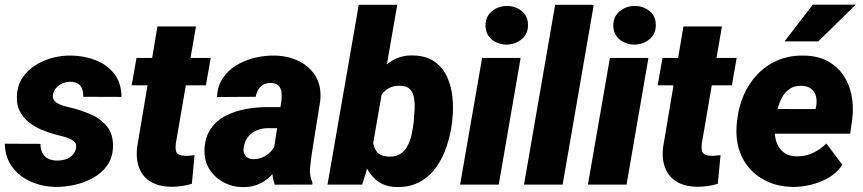

<svg xmlns="http://www.w3.org/2000/svg" viewBox="-25 -770 3599 801"><path d="M292 -151.4Q295.9 -171.9 280 -182.9Q264.2 -193.8 242.4 -199.5Q220.7 -205.1 207.5 -208.5Q177.7 -216.3 148.4 -228.8Q119.1 -241.2 95.5 -260Q71.8 -278.8 57.9 -305.4Q43.9 -332 45.4 -367.7Q46.9 -411.6 67.6 -443.8Q88.4 -476.1 121.6 -497.3Q154.8 -518.6 194.1 -528.8Q233.4 -539.1 272.5 -538.1Q326.2 -537.6 373.8 -519Q421.4 -500.5 451.4 -462.4Q481.4 -424.3 481.9 -365.7L322.3 -366.2Q322.8 -385.3 317.6 -399.4Q312.5 -413.6 300.3 -421.1Q288.1 -428.7 267.1 -428.7Q251.5 -428.7 236.3 -422.4Q221.2 -416 210.2 -404.3Q199.2 -392.6 196.3 -376Q193.4 -361.8 200.2 -352.3Q207 -342.8 218.8 -336.9Q230.5 -331.1 243.4 -327.4Q256.3 -323.7 266.6 -321.8Q311 -311 352.8 -293.2Q394.5 -275.4 421.1 -242.9Q447.8 -210.4 446.3 -156.7Q444.8 -111.3 421.9 -79.3Q398.9 -47.4 363 -27.6Q327.1 -7.8 285.9 1.2Q244.6 10.3 206.1 9.8Q152.3 8.8 104.5 -12Q56.6 -32.7 26.6 -72.5Q-3.4 -112.3 -4.9 -170.4L143.6 -169.9Q144 -147 152.1 -131.6Q160.2 -116.2 175.8 -108.2Q191.4 -100.1 214.4 -100.1Q231.4 -100.1 247.8 -105.2Q264.2 -110.4 276.1 -121.8Q288.1 -133.3 292 -151.4Z M854 -528.3 834 -414.1H524.4L544.4 -528.3ZM631.8 -659.7H792.5L708.5 -171.4Q706.5 -154.3 708.5 -143.3Q710.4 -132.3 719 -126.7Q727.5 -121.1 745.6 -120.1Q755.9 -119.6 766.1 -120.6Q776.4 -121.6 786.6 -122.6L775.4 -3.4Q754.4 3.4 732.7 6.3Q710.9 9.3 688.5 9.3Q638.7 8.3 605.2 -11Q571.8 -30.3 556.9 -66.2Q542 -102.1 546.4 -151.9Z M1115.2 -132.8 1149.4 -352.5Q1151.4 -370.1 1149.2 -386.2Q1147 -402.3 1137 -412.8Q1127 -423.3 1106 -423.8Q1086.9 -424.3 1073.7 -417Q1060.5 -409.7 1052.7 -396.5Q1044.9 -383.3 1041.5 -366.2L880.4 -365.2Q882.3 -411.1 904.8 -444.3Q927.2 -477.5 962.4 -498.5Q997.6 -519.5 1039.3 -529.3Q1081.1 -539.1 1121.6 -538.1Q1177.2 -537.1 1222.4 -514.9Q1267.6 -492.7 1292.2 -450.9Q1316.9 -409.2 1311 -349.6L1276.4 -132.8Q1272 -103.5 1268.6 -70.6Q1265.1 -37.6 1278.3 -9.3L1277.8 0L1121.1 0.5Q1110.4 -31.2 1110.4 -65.4Q1110.4 -99.6 1115.2 -132.8ZM1167.5 -322.8 1152.8 -234.9 1089.8 -235.4Q1071.3 -234.9 1054.4 -229.2Q1037.6 -223.6 1024.4 -213.4Q1011.2 -203.1 1002.7 -188Q994.1 -172.9 991.7 -153.3Q989.7 -140.1 993.9 -129.6Q998 -119.1 1007.1 -112.8Q1016.1 -106.4 1029.8 -106Q1050.8 -105.5 1070.3 -113.8Q1089.8 -122.1 1104.2 -137.2Q1118.7 -152.3 1124 -172.4L1152.3 -103.5Q1139.6 -78.1 1123.3 -57.1Q1106.9 -36.1 1086.7 -20.8Q1066.4 -5.4 1041.5 2.9Q1016.6 11.2 986.3 10.7Q942.9 9.8 906.2 -10.3Q869.6 -30.3 848.1 -64.9Q826.7 -99.6 828.1 -145Q830.1 -197.8 854 -232.4Q877.9 -267.1 916.3 -286.9Q954.6 -306.6 999.8 -314.9Q1044.9 -323.2 1089.4 -323.2Z M1471.7 -750H1632.3L1522.9 -121.1L1486.3 0H1341.3ZM1862.3 -272.9 1861.3 -262.2Q1855.5 -212.9 1839.8 -163.8Q1824.2 -114.7 1796.6 -75Q1769 -35.2 1727.3 -11.7Q1685.5 11.7 1627.9 10.3Q1578.1 8.8 1546.4 -17.6Q1514.6 -43.9 1497.6 -84.7Q1480.5 -125.5 1474.4 -171.1Q1468.3 -216.8 1469.2 -256.8L1470.2 -269.5Q1478 -312 1495.4 -359.4Q1512.7 -406.7 1540.5 -448Q1568.4 -489.3 1607.4 -514.6Q1646.5 -540 1697.3 -538.6Q1752.4 -537.6 1787.1 -513.4Q1821.8 -489.3 1839.8 -450.2Q1857.9 -411.1 1862.5 -364.7Q1867.2 -318.4 1862.3 -272.9ZM1701.2 -262.7 1701.7 -273.4Q1703.6 -291.5 1704.8 -314.9Q1706.1 -338.4 1702.6 -360.1Q1699.2 -381.8 1686.5 -396.5Q1673.8 -411.1 1647.5 -412.1Q1618.7 -413.6 1598.6 -402.8Q1578.6 -392.1 1565.9 -373.5Q1553.2 -355 1546.4 -331.5Q1539.6 -308.1 1536.6 -283.7L1532.2 -244.6Q1529.3 -216.3 1530.5 -187Q1531.7 -157.7 1546.4 -137.7Q1561 -117.7 1598.1 -116.7Q1628.4 -115.7 1647.5 -129.4Q1666.5 -143.1 1677.2 -165.3Q1688 -187.5 1693.1 -213.4Q1698.2 -239.3 1701.2 -262.7Z M2147 -528.3 2055.7 0H1894.5L1986.3 -528.3ZM2000.5 -661.6Q1999.5 -699.7 2026.1 -722.2Q2052.7 -744.6 2088.9 -745.1Q2123.5 -745.6 2150.4 -724.9Q2177.2 -704.1 2177.7 -667.5Q2178.7 -629.4 2152.1 -606.9Q2125.5 -584.5 2089.4 -584Q2054.7 -583.5 2028.1 -604.2Q2001.5 -625 2000.5 -661.6Z M2452.1 -750 2322.3 0H2161.1L2291 -750Z M2680.2 -528.3 2588.9 0H2427.7L2519.5 -528.3ZM2533.7 -661.6Q2532.7 -699.7 2559.3 -722.2Q2585.9 -744.6 2622.1 -745.1Q2656.7 -745.6 2683.6 -724.9Q2710.4 -704.1 2710.9 -667.5Q2711.9 -629.4 2685.3 -606.9Q2658.7 -584.5 2622.6 -584Q2587.9 -583.5 2561.3 -604.2Q2534.7 -625 2533.7 -661.6Z M3048.3 -528.3 3028.3 -414.1H2718.8L2738.8 -528.3ZM2826.2 -659.7H2986.8L2902.8 -171.4Q2900.9 -154.3 2902.8 -143.3Q2904.8 -132.3 2913.3 -126.7Q2921.9 -121.1 2939.9 -120.1Q2950.2 -119.6 2960.4 -120.6Q2970.7 -121.6 2981 -122.6L2969.7 -3.4Q2948.7 3.4 2927 6.3Q2905.3 9.3 2882.8 9.3Q2833 8.3 2799.6 -11Q2766.1 -30.3 2751.2 -66.2Q2736.3 -102.1 2740.7 -151.9Z M3280.8 9.8Q3226.1 8.8 3181.2 -10.5Q3136.2 -29.8 3105 -64Q3073.7 -98.1 3058.8 -144.3Q3043.9 -190.4 3047.9 -245.1L3049.8 -264.2Q3055.7 -321.8 3077.1 -371.8Q3098.6 -421.9 3134.8 -459.7Q3170.9 -497.6 3220 -518.6Q3269 -539.6 3330.1 -538.1Q3385.3 -537.1 3425.5 -516.1Q3465.8 -495.1 3491.2 -459.2Q3516.6 -423.3 3526.6 -377.2Q3536.6 -331.1 3531.2 -279.3L3522 -212.4H3102.1L3118.7 -315.4L3377.4 -314.9L3380.4 -329.1Q3383.8 -352.1 3378.4 -370.6Q3373 -389.2 3358.4 -400.1Q3343.8 -411.1 3318.8 -412.1Q3288.6 -412.6 3268.8 -398.9Q3249 -385.3 3237.1 -362.8Q3225.1 -340.3 3218.8 -314.2Q3212.4 -288.1 3209.5 -264.2L3207.5 -245.6Q3205.6 -221.7 3209 -199.2Q3212.4 -176.8 3222.9 -158.7Q3233.4 -140.6 3251.5 -129.6Q3269.5 -118.7 3296.9 -117.7Q3333.5 -116.7 3365.2 -131.3Q3397 -146 3422.4 -171.4L3489.3 -82.5Q3467.3 -49.3 3432.6 -29.1Q3397.9 -8.8 3358.2 0.7Q3318.4 10.3 3280.8 9.8ZM3248 -597.2 3365.7 -750.5H3544.9L3388.7 -597.2Z"/></svg>

Font: Roboto Black
Style: Italic
Weight: 900
Italic angle: -12°
Designer: Christian Robertson
Foundry: Google
Version: Version 3.0; 2020